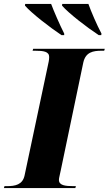

<svg xmlns="http://www.w3.org/2000/svg" viewBox="-51 -964 557 984"><path d="M264 -784H278V-792C255 -837 224 -909 211 -944H78L77 -935C111 -896 204 -824 264 -784ZM455 -784H468L469 -792C445 -837 415 -907 402 -944H268L267 -935C302 -895 394 -824 455 -784ZM-31 0H335L338 -10H325C283 -10 251 -14 251 -42C251 -53 256 -67 260 -89L376 -644C388 -697 426 -704 470 -704H483L486 -714H119L116 -704H129C172 -704 201 -700 201 -672C201 -668 201 -657 196 -636L75 -65C65 -17 26 -10 -15 -10H-28Z"/></svg>

Font: Noto Serif Display ExtraBold
Style: Italic
Weight: 800
Italic angle: -12°
Designer: Monotype Design Team
Foundry: Monotype Imaging Inc.
Version: Version 2.009